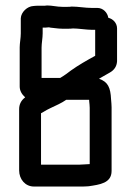

<svg xmlns="http://www.w3.org/2000/svg" viewBox="-20 -657 498 702"><path d="M136 -535V-556H137C144 -556 151 -556 157 -557C160 -557 162 -557 164 -556L182 -554C190 -553 199 -552 208 -552H227C234 -552 240 -552 247 -553C266 -553 297 -548 316 -548H328V-453C297 -436 267 -419 239 -399L223 -387C215 -381 208 -377 200 -372H132V-483C132 -499 136 -518 136 -535ZM271 -55H130V-243C131 -243 133 -245 134 -245C141 -249 146 -252 151 -255L165 -262C184 -271 205 -280 222 -292H306V-288C307 -278 308 -270 308 -263V-57C296 -57 285 -55 271 -55ZM104 25H271C283 25 294 25 304 24C344 18 388 13 388 -32V-265C388 -273 387 -283 386 -295C384 -336 375 -358 342 -369C350 -373 363 -382 368 -384L382 -392C398 -401 407 -415 408 -433V-553C408 -573 393 -588 376 -592C373 -611 357 -628 336 -628H316C291 -628 266 -633 242 -633C237 -632 232 -632 227 -632H208C188 -632 171 -637 152 -637C147 -636 142 -636 137 -636H121C115 -636 109 -636 102 -635C80 -634 57 -613 56 -590V-535C56 -518 52 -499 52 -484V-341C52 -326 59 -313 72 -301C57 -290 50 -275 50 -258V-34C50 -2 72 25 104 25Z"/></svg>

Font: Electronic
Style: ExBd
Weight: 800
Version: Version 1.011